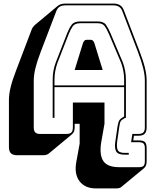

<svg xmlns="http://www.w3.org/2000/svg" viewBox="-20 -750 870 1075"><path d="M629 305H518Q456 305 425.5 265Q395 225 407 158L426 54V-57H398V-36Q398 -23 394.5 -14Q391 -5 384 1L254 109Q250 113 241.5 116Q233 119 223 119H76Q52 119 41 108Q30 97 30 73V-191Q30 -222 39.5 -261.5Q49 -301 70 -355L156 -581Q159 -590 163.5 -596.5Q168 -603 173 -608L174 -609L302 -716Q310 -723 321 -726.5Q332 -730 346 -730H615Q638 -730 652.5 -720.5Q667 -711 674 -691L761 -464Q782 -410 791.5 -370.5Q801 -331 801 -300V-36Q801 -12 790 -1Q779 10 755 10H730L726 36H755Q782 36 791.5 45.5Q801 55 801 80V152Q801 168 797 177Q793 186 786 192L659 297Q655 301 647 303Q639 305 629 305ZM647 186H758Q777 186 784 178.5Q791 171 791 152V80Q791 61 783.5 53.5Q776 46 755 46H714L721 0H755Q774 0 782.5 -8.5Q791 -17 791 -36V-300Q791 -330 781.5 -369Q772 -408 752 -460L665 -687Q659 -704 646.5 -712Q634 -720 615 -720H346Q326 -720 313.5 -712Q301 -704 295 -687L208 -460Q188 -408 178.5 -369Q169 -330 169 -300V-36Q169 -17 177.5 -8.5Q186 0 205 0H352Q371 0 379.5 -8.5Q388 -17 388 -36V-176H565V-57L546 51Q536 120 559.5 153Q583 186 647 186ZM677 106H701V116H677Q640 116 630 97Q620 78 626 41L638 -42Q642 -66 648 -76Q654 -86 675 -98V-262H285V-90H275V-303Q275 -331 279.5 -354.5Q284 -378 292 -400L356 -564Q367 -592 381 -611Q395 -630 429 -630H527Q560 -630 573.5 -611Q587 -592 599 -563L668 -400Q676 -378 680.5 -354.5Q685 -331 685 -303V-90H681Q662 -80 656.5 -72Q651 -64 648 -42L636 43Q632 73 639 89.5Q646 106 677 106ZM285 -303V-272H675V-303Q675 -330 670.5 -353Q666 -376 659 -396L590 -559Q579 -585 567 -602.5Q555 -620 527 -620H429Q399 -620 387 -602.5Q375 -585 365 -560L301 -396Q294 -376 289.5 -353Q285 -330 285 -303ZM445 -510Q449 -519 453.5 -523Q458 -527 464 -527H489Q495 -527 499.5 -523Q504 -519 508 -510L555 -358H398Z"/></svg>

Font: Bungee Shade
Style: Regular
Weight: 400
Designer: David Jonathan Ross
Foundry: David Jonathan Ross
Version: Version 1.000;PS 1.0;hotconv 1.0.72;makeotf.lib2.5.5900